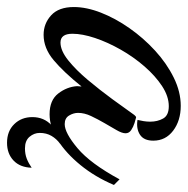

<svg xmlns="http://www.w3.org/2000/svg" viewBox="-40 -369 534 546"><g transform="rotate(90 227.0 -96.0)"><path d="M53 47Q21 47 -2.5 25.5Q-26 4 -26 -39Q-26 -75 -10 -116Q6 -157 34 -197Q62 -237 98 -270Q134 -303 174.5 -323Q215 -343 255 -343Q297 -343 325.5 -321.5Q354 -300 354 -265Q354 -238 337 -227Q320 -216 295 -220Q297 -228 298.5 -237.5Q300 -247 300 -256Q300 -277 291 -293Q282 -309 256 -309Q228 -309 199 -290Q170 -271 143 -240Q116 -209 95 -172Q74 -135 62 -99Q50 -63 50 -35Q50 -1 75 -1Q98 -1 125.5 -23Q153 -45 181.5 -79Q210 -113 236 -148.5Q262 -184 281 -211Q285 -216 288 -216Q293 -215 304 -211.5Q315 -208 324 -202Q333 -196 333 -186Q333 -176 324 -160.5Q315 -145 304 -126Q293 -107 284 -88Q275 -69 275 -51Q275 -38 282.5 -25.5Q290 -13 307 -13Q332 -13 375.5 -49.5Q419 -86 464 -169L480 -153Q457 -99 423.5 -58Q390 -17 353 6.5Q316 30 279 30Q239 30 220 5.5Q201 -19 199 -48Q199 -51 199.5 -54.5Q200 -58 200 -61Q159 -10 125 18.5Q91 47 53 47ZM360 151Q327 151 307 130.5Q287 110 287 79Q287 46 310 24.5Q333 3 363 0Q349 10 340.5 24.5Q332 39 332 58Q332 74 343 87Q354 100 376 100Q392 100 405 95Q418 90 431 81Q430 114 410.5 132.5Q391 151 360 151Z"/></g></svg>

Font: Dancing Script SemiBold
Style: Regular
Weight: 600
Designer: Pablo Impallari
Foundry: Pablo Impallari
Version: Version 2.001